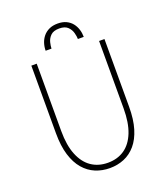

<svg xmlns="http://www.w3.org/2000/svg" viewBox="-158 -986 966 1108"><g transform="rotate(-20 325.0 -432.0)"><path d="M326 11Q279 11 238 -6Q197 -23 166.2 -58.8Q135.5 -94.5 118.2 -150.5Q101 -206.5 101 -284V-700H134V-286Q134 -198.5 157.8 -139.8Q181.5 -81 224.5 -51.5Q267.5 -22 326 -22Q385 -22 427.8 -51.5Q470.5 -81 493.8 -139.8Q517 -198.5 517 -286V-700H550V-284Q550 -206.5 533 -150.5Q516 -94.5 485.5 -58.8Q455 -23 414.2 -6Q373.5 11 326 11ZM326 -876.5Q356.5 -876.5 378.5 -866Q400.5 -855.5 414.5 -837.8Q428.5 -820 435.2 -798Q442 -776 442 -752.5H406Q406 -768 400.2 -790.2Q394.5 -812.5 377.2 -829.5Q360 -846.5 325 -846.5Q289.5 -846.5 272.2 -829.5Q255 -812.5 249.5 -790.2Q244 -768 244 -752.5H208Q208 -776 215 -798Q222 -820 236.5 -837.8Q251 -855.5 273.2 -866Q295.5 -876.5 326 -876.5Z"/></g></svg>

Font: Trispace Thin Thin
Style: Regular
Weight: 250
Version: Version 1.210